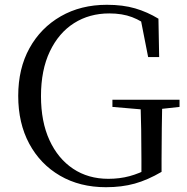

<svg xmlns="http://www.w3.org/2000/svg" viewBox="-20 -765 781 801"><path d="M422 16Q313 16 230.5 -32Q148 -80 102 -165.5Q56 -251 56 -365Q56 -479 103 -564Q150 -649 233.5 -697Q317 -745 426 -745Q493 -745 544 -730Q595 -715 641 -687L644 -527H598L564 -700L616 -680V-643Q572 -678 531 -693.5Q490 -709 436 -709Q353 -709 289 -668.5Q225 -628 188 -550.5Q151 -473 151 -364Q151 -257 186.5 -180Q222 -103 285 -61Q348 -19 432 -19Q479 -19 520 -30Q561 -41 604 -64L570 -36V-101Q570 -164 569 -225Q568 -286 566 -349H657Q656 -292 655 -231.5Q654 -171 654 -100V-48Q596 -14 542 1Q488 16 422 16ZM449 -319V-349H729V-319L620 -307H589Z"/></svg>

Font: Noto Serif KR ExtraLight
Style: Regular
Weight: 400
Version: Version 2.002-H1;hotconv 1.1.0;makeotfexe 2.6.0